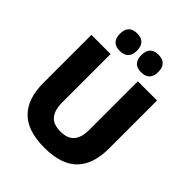

<svg xmlns="http://www.w3.org/2000/svg" viewBox="-234 -963 1111 1111"><g transform="rotate(45 321.5 -408.0)"><path d="M321.5 15.5Q184.5 15.5 118.8 -50.8Q53 -117 53 -245V-639H210V-242Q210 -180 236.8 -148.2Q263.5 -116.5 321.5 -116.5Q380 -116.5 406.5 -148.2Q433 -180 433 -242V-639H590V-245Q590 -117 524.8 -50.8Q459.5 15.5 321.5 15.5ZM234 -689Q199.5 -689 182.2 -707.2Q165 -725.5 165 -758.5V-762.5Q165 -796 182.2 -814.2Q199.5 -832.5 234 -832.5Q269.5 -832.5 286.8 -814.2Q304 -796 304 -762.5V-758.5Q304 -725.5 286.8 -707.2Q269.5 -689 234 -689ZM409 -689Q374 -689 357 -707.2Q340 -725.5 340 -758.5V-762.5Q340 -796 357 -814.2Q374 -832.5 409 -832.5Q444 -832.5 461.2 -814.2Q478.5 -796 478.5 -762.5V-758.5Q478.5 -725.5 461.2 -707.2Q444 -689 409 -689Z"/></g></svg>

Font: Anek Gujarati
Style: Bold
Weight: 700
Version: Version 1.003